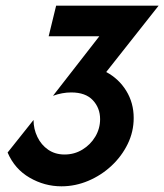

<svg xmlns="http://www.w3.org/2000/svg" viewBox="-20 -645 581 679"><path d="M197.2 13.9Q137.5 13.9 84.7 -16.7Q31.9 -47.2 6.9 -105.6L98.6 -220.8Q98.6 -188.9 112.2 -160.8Q125.7 -132.6 150.3 -115.6Q175 -98.6 208.3 -98.6Q243.1 -98.6 271.5 -116Q300 -133.3 317 -161.8Q334 -190.3 334 -223.6Q334 -263.2 308.3 -290.6Q282.6 -318.1 231.9 -318.1Q200 -318.1 167.4 -306.2L331.2 -516.7H152.1L178.5 -625H541L355.6 -390.3Q400 -366.7 426.4 -324Q452.8 -281.2 452.8 -227.8Q452.8 -179.2 431.6 -135.8Q410.4 -92.4 374.3 -58.7Q338.2 -25 292.4 -5.6Q246.5 13.9 197.2 13.9Z"/></svg>

Font: Afacad
Style: Bold Italic
Weight: 700
Italic angle: -14°
Designer: Kristian Moeller
Foundry: Dicotype
Version: Version 1.000; ttfautohint (v1.8.4.7-5d5b)